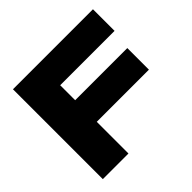

<svg xmlns="http://www.w3.org/2000/svg" viewBox="-180 -942 1133 1133"><g transform="rotate(-45 386.5 -375.0)"><path d="M717.5 -444.7V-264.4H172.7V-444.7ZM736.1 -569.7H180.4L282.3 -670.7V0H68.4V-750H736.1Z"/></g></svg>

Font: Unbounded Variable
Style: Regular
Weight: 400
Designer: Luke Prowse, Jean-Baptiste Morizot, Fátima Lázaro, Florian Runge
Foundry: NaN
Version: Version 1.600;FEAKit 1.0